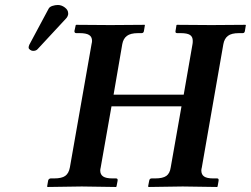

<svg xmlns="http://www.w3.org/2000/svg" viewBox="-20 -745 1001 766"><path d="M748 -568.8Q749 -572.8 749 -582Q749 -598.6 737.8 -605.7Q726.6 -612.8 701.2 -612.8H687Q678.7 -612.8 680.2 -621.1L684.1 -645L686 -646Q784.2 -645 823.2 -645L959 -646L960.9 -645L957 -621.1Q955.6 -612.8 948.2 -612.8H933.1Q903.3 -612.8 889.2 -601.8Q875 -590.8 871.1 -568.8L785.2 -77.1Q783.2 -69.3 783.2 -64.9Q783.2 -48.8 794.2 -41Q805.2 -33.2 831.1 -33.2H846.2Q853.5 -33.2 852.1 -23.9L848.1 -1L846.2 1Q744.1 -1 709 -1L573.2 1L570.8 -1L575.2 -23.9Q576.7 -33.2 585 -33.2H599.1Q629.4 -33.2 643.6 -43.2Q657.7 -53.2 661.1 -77.1L704.1 -320.8H424.8L381.8 -77.1Q379.9 -69.3 379.9 -64.9Q379.9 -48.8 391.4 -41Q402.8 -33.2 429.2 -33.2H442.9Q450.7 -33.2 449.2 -23.9L444.8 -1L442.9 1Q342.3 -1 306.2 -1L169.9 1L168 -1L171.9 -23.9Q172.4 -27.8 175.5 -30.5Q178.7 -33.2 182.1 -33.2H195.8Q226.1 -33.2 240.2 -43.2Q254.4 -53.2 258.8 -77.1L345.2 -568.8Q347.2 -576.7 347.2 -582Q347.2 -598.1 335.4 -605.5Q323.7 -612.8 297.9 -612.8H284.2Q276.9 -612.8 276.9 -621.1L282.2 -645L284.2 -646Q380.9 -645 419.9 -645L557.1 -646L558.1 -645L554.2 -621.1Q552.7 -612.8 544.9 -612.8H530.8Q501 -612.8 486.3 -601.8Q471.7 -590.8 467.8 -568.8L433.1 -367.2H712.9ZM210.9 -725.1Q225.6 -725.1 238.8 -715.1Q252 -705.1 252 -691.9V-688Q250 -677.7 243.2 -670.9L129.9 -548.8Q124 -542 111.8 -542Q106.4 -542 100.3 -546.1Q94.2 -550.3 94.2 -555.2Q94.2 -561 97.2 -566.9L173.8 -710Q177.7 -717.8 189 -721.4Q200.2 -725.1 210.9 -725.1Z"/></svg>

Font: Linux Libertine G
Style: Bold Italic
Weight: 700
Italic angle: -11.5°
Designer: Philipp H. Poll
Foundry: Philipp H. Poll
Version: Version 4.1.0